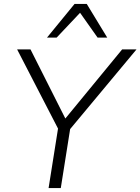

<svg xmlns="http://www.w3.org/2000/svg" viewBox="-20 -956 714 976"><path d="M227 0 279 -328 286 -281 67 -705H135L319 -340H301L601 -705H674L320 -280L341 -328L289 0ZM219 -765 359 -936H421L525 -765H476L387 -891L268 -765Z"/></svg>

Font: Mulish ExtraLight Light
Style: Italic
Weight: 300
Italic angle: -9°
Version: Version 3.603